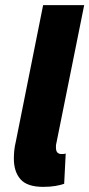

<svg xmlns="http://www.w3.org/2000/svg" viewBox="-20 -716 348 748"><path d="M148 12Q86 12 60 -17.5Q34 -47 34 -98Q34 -113 35.5 -129Q37 -145 42 -166L148 -696H308L200 -160Q198 -152 198 -148.5Q198 -145 198 -141Q198 -127 204 -121.5Q210 -116 218 -116Q223 -116 226.5 -116Q230 -116 236 -118L230 0Q216 5 195.5 8.5Q175 12 148 12Z"/></svg>

Font: mr_Source Sans Pro
Style: Italic
Weight: 900
Italic angle: -11°
Designer: Paul D. Hunt
Foundry: Adobe Systems Incorporated
Version: Version 1.076;July 10, 2024;FontCreator 11.5.0.2430 64-bit